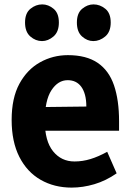

<svg xmlns="http://www.w3.org/2000/svg" viewBox="-20 -837 584 874"><path d="M306 17Q227 17 165 -18.5Q103 -54 68 -123Q33 -192 33 -291Q33 -391 68.5 -456Q104 -521 162.5 -553.5Q221 -586 289 -586Q373 -586 424.5 -551Q476 -516 499 -448.5Q522 -381 522 -285V-242H116L118 -349L373 -352Q373 -382 367 -404.5Q361 -427 350 -442Q339 -457 323.5 -464.5Q308 -472 288 -472Q244 -472 214 -426Q184 -380 184 -286Q184 -195 221.5 -148.5Q259 -102 319 -102Q356 -102 392 -113Q428 -124 468 -146L511 -48Q462 -14 409.5 1.5Q357 17 306 17ZM171.3 -650Q142 -650 118 -671Q94 -692 94 -734.5Q94 -777 118.5 -797Q143 -817 172.3 -817Q200 -817 224 -797Q248 -777 248 -734.5Q248 -692 223.5 -671Q199 -650 171.3 -650ZM404.7 -650Q377 -650 353.5 -671Q330 -692 330 -734.5Q330 -777 354 -797Q378 -817 405.7 -817Q435 -817 459.5 -797Q484 -777 484 -734.5Q484 -692 459 -671Q434 -650 404.7 -650Z"/></svg>

Font: Yaldevi ExtraLight
Style: Regular
Weight: 200
Designer: Sol Matas, Rajitha Manaperi, Kosala Senevirathne
Foundry: Mooniak
Version: Version 1.100